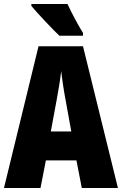

<svg xmlns="http://www.w3.org/2000/svg" viewBox="-20 -947 614 967"><path d="M320 -927H138V-917C164 -885 247 -797 279 -767H398V-781C380 -809 337 -888 320 -927ZM392 0H574L398 -714H174L0 0H184L211 -139H365ZM310 -445 339 -285H236L266 -447C276 -500 284 -551 288 -589C293 -549 300 -498 310 -445Z"/></svg>

Font: Noto Sans Arabic UI XCn Bk
Style: Regular
Weight: 900
Width: 2
Designer: Monotype Design Team, Nadine Chahine and Nizar Qandah
Foundry: Monotype Imaging Inc.
Version: Version 2.010